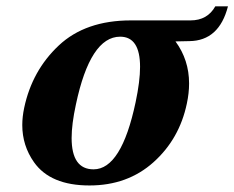

<svg xmlns="http://www.w3.org/2000/svg" viewBox="-20 -563 724 593"><path d="M269 -40Q355 -40 398.9 -247.6Q412.6 -312.5 412.6 -356.4Q412.6 -449.7 351.1 -449.7Q258.8 -449.7 214.4 -240.2Q201.2 -179.2 201.2 -136.7Q201.2 -40 269 -40ZM256.3 9.8Q135.7 9.8 85 -62Q48.8 -113.3 48.8 -176.8Q48.8 -202.1 54.7 -230Q79.1 -345.2 161.6 -422.6Q244.1 -500 384.3 -500H568.4Q620.6 -500 645 -543.5H684.1Q656.7 -437 564.9 -436L522 -435.1Q564 -377.9 564 -305.2Q564 -275.4 557.1 -243.2Q534.2 -133.8 454.1 -62Q374 9.8 256.3 9.8Z"/></svg>

Font: Munson
Style: Bold Italic
Weight: 700
Italic angle: -12°
Designer: Paul James MIller
Foundry: High-Logic / Made with FontCreator
Version: Version 2.10;May 5, 2019;FontCreator 11.5.0.2430 64-bit